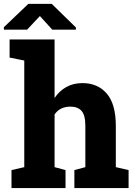

<svg xmlns="http://www.w3.org/2000/svg" viewBox="-36 -964 690 984"><path d="M22.9 0V-92.3L88.4 -107.4V-653.8L13.2 -668.9V-761.7H243.7V-461.9Q268.1 -498 304 -518.1Q339.8 -538.1 386.7 -538.1Q464.8 -538.1 511.2 -484.4Q557.6 -430.7 557.6 -318.4V-107.4L623 -92.3V0H345.2V-92.3L401.4 -107.4V-319.3Q401.4 -374 381.8 -395.8Q362.3 -417.5 325.2 -417.5Q271 -417.5 243.7 -377.4V-107.4L299.8 -92.3V0ZM-16.1 -812V-824.7L109.4 -944.3H229L353 -823.2V-812H231.9L168.5 -881.8L103 -812Z"/></svg>

Font: Roboto Slab ExtraBold
Style: Regular
Weight: 800
Designer: Google
Version: Version 2.001; ttfautohint (v1.8.3)